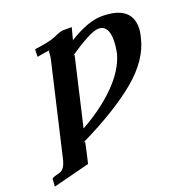

<svg xmlns="http://www.w3.org/2000/svg" viewBox="-174 -558 874 904"><g transform="rotate(-20 263.0 -105.5)"><path d="M396 -395Q356.9 -395 240.2 -314.9L249 -317.9Q232.9 -247.1 204.8 -127Q176.8 -6.8 169.9 22.9Q274.9 -35.2 345.9 -106.7Q417 -178.2 438 -252.9Q445.8 -291 445.8 -319.8Q445.8 -395 396 -395ZM280.8 -444.8 265.1 -384.8Q362.3 -444.8 430.2 -444.8Q577.1 -444.8 577.1 -335Q577.1 -314.9 569.8 -287.1Q546.9 -184.1 440.4 -95Q334 -5.9 145 85.9L155.8 83Q150.9 109.9 132.8 187L-50.8 233.9L-47.9 196.8Q-47.9 190.9 -24.9 185.1L-7.8 180.2Q18.1 174.3 29.8 124L137.2 -337.9Q140.1 -353 140.1 -363.8Q140.1 -376 145 -377.9Q116.2 -375 82 -368.2L83 -405.8Q137.2 -412.6 169.9 -421.9Q188 -427.7 206.1 -436Q226.1 -444.8 241.2 -444.8Z"/></g></svg>

Font: Linux Libertine O
Style: Semibold Italic
Weight: 600
Italic angle: -11.5°
Designer: Philipp H. Poll
Foundry: Philipp H. Poll
Version: Version 5.1.2